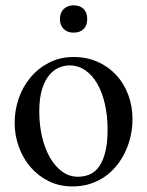

<svg xmlns="http://www.w3.org/2000/svg" viewBox="-20 -669 540 704"><path d="M465.8 -231.9Q465.8 -203.1 459.7 -173.6Q453.6 -144 441.4 -116.7Q429.2 -89.4 410.6 -65.4Q392.1 -41.5 367.7 -23.7Q343.3 -5.9 312.5 4.4Q281.7 14.6 245.1 14.6Q198.2 14.6 159.4 -4.4Q120.6 -23.4 92.5 -55.7Q64.5 -87.9 49.1 -130.4Q33.7 -172.9 33.7 -219.2Q33.7 -264.6 48.6 -307.9Q63.5 -351.1 91.6 -384.8Q119.6 -418.5 159.7 -439.2Q199.7 -460 250 -460Q298.3 -460 337.9 -442.4Q377.4 -424.8 406 -394Q434.6 -363.3 450.2 -321.5Q465.8 -279.8 465.8 -231.9ZM374.5 -194.3Q374.5 -244.1 364.7 -287.1Q355 -330.1 336.9 -361.6Q318.8 -393.1 293 -411.1Q267.1 -429.2 234.9 -429.2Q215.8 -429.2 196 -420.9Q176.3 -412.6 160.2 -393.1Q144 -373.5 134 -341.1Q124 -308.6 124 -259.8Q124 -211.9 134 -168.5Q144 -125 162.6 -92.3Q181.2 -59.6 207.3 -40.3Q233.4 -21 265.6 -21Q290 -21 310.1 -30Q330.1 -39.1 344.2 -59.6Q358.4 -80.1 366.5 -113.3Q374.5 -146.5 374.5 -194.3ZM299.8 -599.6Q299.8 -575.7 286.6 -562.5Q273.4 -549.3 249.5 -549.3Q227.1 -549.3 213.4 -563Q199.7 -576.7 199.7 -599.6Q199.7 -622.1 213.4 -635.7Q227.1 -649.4 249.5 -649.4Q273.4 -649.4 286.6 -636.2Q299.8 -623 299.8 -599.6Z"/></svg>

Font: Doulos SIL APac
Style: Regular
Weight: 400
Designer: Walt Agee, Victor Gaultney, Peter Martin, Debbi Hosken, Becca Hirsbrunner
Foundry: SIL International
Version: Version 5.000